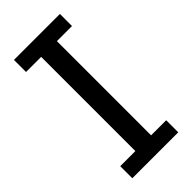

<svg xmlns="http://www.w3.org/2000/svg" viewBox="-231 -781 834 834"><g transform="rotate(-45 186.5 -363.5)"><path d="M327.6 -74.2H234.9V-652.8H327.6V-727.1H45.4V-652.8H138.2V-74.2H45.4V0H327.6Z"/></g></svg>

Font: SG Kara SemiBold
Style: Regular
Weight: 400
Designer: Damoon Khanjanzadeh
Version: Version 1.000